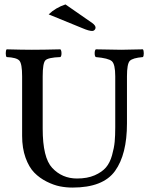

<svg xmlns="http://www.w3.org/2000/svg" viewBox="-20 -838 680 868"><path d="M173 -493V-256Q173 -125 216 -79Q261 -31 328 -31Q375 -31 408 -45.5Q441 -60 459 -81Q477 -102 486.5 -136Q496 -170 498.5 -197.5Q501 -225 501 -263V-493Q501 -548 485.5 -561.5Q470 -575 413 -580Q408 -584 408 -597Q408 -610 413 -615Q501 -613 528 -613Q554 -613 626 -615Q630 -610 630 -597Q630 -584 626 -580Q579 -576 566.5 -562.5Q554 -549 554 -493V-280Q554 -140 500 -65Q446 10 308 10Q279 10 251 4.5Q223 -1 191 -17Q159 -33 135 -57.5Q111 -82 95.5 -125Q80 -168 80 -224V-493Q80 -550 67.5 -564Q55 -578 10 -580Q6 -584 6 -597Q6 -610 10 -615Q83 -613 124 -613Q173 -613 253 -615Q258 -610 258 -597Q258 -584 253 -580Q197 -578 185 -565Q173 -552 173 -493ZM276 -818 397 -734Q412 -723 412 -713Q412 -707 407.5 -702.5Q403 -698 397 -698Q382 -698 354 -710L200 -773Q231 -803 276 -818Z"/></svg>

Font: Libertinus Mono
Style: Regular
Weight: 400
Designer: Philipp H. Poll
Foundry: Khaled Hosny
Version: Version 6.7